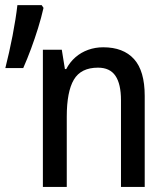

<svg xmlns="http://www.w3.org/2000/svg" viewBox="-20 -734 659 754"><path d="M385.3 -548.3Q464.4 -548.3 506.3 -502Q548.3 -455.6 548.3 -357.4V0H455.1V-340.3Q455.1 -404.3 433.3 -436.3Q411.6 -468.3 364.7 -468.3Q297.9 -468.3 270 -421.1Q242.2 -374 242.2 -275.9V0H148.4V-538.6H222.7L234.9 -462.9H240.2Q254.4 -490.2 276.4 -509.3Q298.3 -528.3 326.2 -538.3Q354 -548.3 385.3 -548.3ZM143.6 -713.9 150.9 -703.1Q142.1 -664.1 129.4 -623.3Q116.7 -582.5 102.1 -543Q87.4 -503.4 71.3 -466.8H1Q8.3 -495.6 15.6 -528.1Q22.9 -560.5 29.3 -593.5Q35.6 -626.5 40.5 -657.2Q45.4 -688 48.3 -713.9Z"/></svg>

Font: Open Sans SemiCondensed Medium
Style: Regular
Weight: 500
Width: 4
Designer: Monotype Design Team
Foundry: Monotype Imaging Inc.
Version: Version 3.000